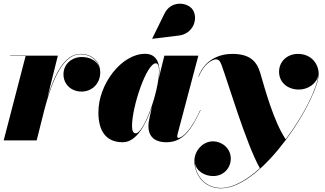

<svg xmlns="http://www.w3.org/2000/svg" viewBox="-20 -762 1764 1042"><path d="M119 -458 0 0H179L220 -163C251.5 -284.5 310 -467.5 416.5 -467.5C466 -467.5 506 -441 518.5 -397C505.5 -433.5 467.5 -452.5 424 -452.5C370.5 -452.5 324.5 -415 324.5 -358.5C324.5 -303.5 367.5 -265 422.5 -265C480.5 -265 524 -309.5 524 -368.5C524 -430.5 477 -469.5 416.5 -469.5C327 -469.5 272 -346 237.5 -233.5L294 -460H35V-458Z M950 -569C1030 -578.5 1058 -662.5 1025 -710.5C998 -749.5 909 -762.5 872.5 -688L806 -552.5L806.5 -551.5ZM845 -376C845 -428 823.5 -470 767.5 -470C639.5 -470 514 -305.5 514 -152.5C514 -55 552 10 646.5 10C720 10 772 -85.5 804.5 -183L789 -110C787.5 -103 785.5 -92.5 785.5 -76C785.5 -26 814.5 10 883 10C974.5 10 1018.5 -59.5 1069 -164.5L1067 -165C1001.5 -23 956 -13.5 948.5 -13.5C944.5 -13.5 942 -16 942 -21C942 -25.5 942.5 -30 944 -35.5L1056.5 -460H872L841 -334C843.5 -352.5 845 -367 845 -376ZM843 -379C843 -264 760.5 -38.5 716.5 -38.5C701.5 -38.5 696.5 -56 696.5 -78.5C696.5 -183.5 775.5 -418.5 825.5 -418.5C835.5 -418.5 843 -406.5 843 -379ZM828.5 -268.5V-268C828.5 -268.5 828.5 -268.5 828.5 -269Z M1179 260C1409 260 1709.5 -231 1709.5 -361C1709.5 -412 1672.5 -469.5 1596.5 -469.5C1539.5 -469.5 1494.5 -428.5 1494.5 -373C1494.5 -313 1542.5 -276 1602.5 -276C1651.5 -276 1699 -308 1707 -353.5C1702 -284.5 1629.5 -138 1530.5 -6C1465.5 -102.5 1419 -275.5 1392.5 -365.5C1374 -428.5 1337 -469.5 1240.5 -469.5C1168.5 -469.5 1090 -436.5 1057 -346.5L1059 -345.5C1083.5 -412.5 1132 -440 1152.5 -440C1173.5 -440 1180 -415 1184 -404.5C1211.5 -332.5 1317.5 24 1390.5 151C1319.5 215 1245.5 258 1179 258C1099 258 1044.5 198 1037.5 126C1046.5 164 1087.5 193.5 1137 193.5C1192 193.5 1232.5 151.5 1232.5 98.5C1232.5 40.5 1181.5 5 1136.5 5C1078.5 5 1035 58 1035 111C1035 191 1092 260 1179 260Z"/></svg>

Font: Bodoni* 96pt Fatface
Style: Italic
Weight: 900
Italic angle: -13°
Version: Version 2.3